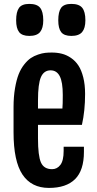

<svg xmlns="http://www.w3.org/2000/svg" viewBox="-20 -947 491 975"><path d="M228.5 7.3Q139.6 7.3 94.2 -60.5Q48.8 -128.4 48.8 -275.4V-402.3Q48.8 -455.6 56.2 -498.5Q63.5 -541.5 74.7 -569.8Q85.9 -598.1 102.8 -619.4Q119.6 -640.6 136.2 -651.9Q152.8 -663.1 173.3 -669.9Q193.8 -676.8 209.2 -678.5Q224.6 -680.2 242.7 -680.2Q270.5 -680.2 294.4 -674.1Q318.4 -668 340.6 -652.8Q362.8 -637.7 378.2 -614.3Q393.6 -590.8 402.8 -554.2Q412.1 -517.6 412.1 -470.2Q412.1 -383.8 396 -313H172.9V-244.6Q172.9 -155.8 188 -121.8Q203.1 -87.9 244.6 -87.9Q270 -87.9 286.6 -109.6Q303.2 -131.3 303.2 -180.7V-201.7H406.2V-175.8Q406.2 -82 361.3 -37.4Q316.4 7.3 228.5 7.3ZM172.9 -396H296.9Q298.8 -415 298.8 -464.8Q298.8 -530.3 283.4 -560.1Q268.1 -589.8 236.8 -589.8Q203.1 -589.8 188 -555.7Q172.9 -521.5 172.9 -437ZM342.3 -764.6Q305.7 -764.6 290.8 -783.7Q275.9 -802.7 275.9 -843.8Q275.9 -887.2 290.3 -907.2Q304.7 -927.2 342.3 -927.2Q381.3 -927.2 397.5 -907.5Q413.6 -887.7 413.6 -843.8Q413.6 -804.2 397.2 -784.4Q380.9 -764.6 342.3 -764.6ZM128.9 -764.6Q92.3 -764.6 77.1 -783.9Q62 -803.2 62 -843.8Q62 -887.2 76.7 -907.2Q91.3 -927.2 128.9 -927.2Q168 -927.2 183.8 -907.5Q199.7 -887.7 199.7 -843.8Q199.7 -804.2 183.6 -784.4Q167.5 -764.6 128.9 -764.6Z"/></svg>

Font: FjallaOne
Style: Regular
Weight: 400
Designer: Irina Smirnova
Foundry: Irina Smirnova
Version: Version 1.001